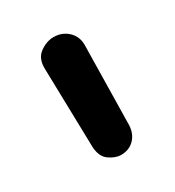

<svg xmlns="http://www.w3.org/2000/svg" viewBox="-79 -795 324 356"><g transform="rotate(-30 83.0 -617.0)"><path d="M83 -491Q71 -491 58 -500Q45 -509 44 -531L40 -699Q39 -722 53.5 -732.5Q68 -743 83 -743Q102 -743 114.5 -730.5Q127 -718 126 -699L123 -531Q122 -513 111 -502Q100 -491 83 -491Z"/></g></svg>

Font: National Park
Style: Regular
Weight: 400
Designer: Andrea Herstowski, Ben Hoepner
Version: Version 1.009